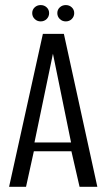

<svg xmlns="http://www.w3.org/2000/svg" viewBox="-20 -722 411 742"><path d="M15.1 0 145.7 -591H226.9L356.2 0H287.5L256 -137.3H110.8L80.6 0ZM113.2 -171.5H254.6L184.6 -514.4ZM137.3 -639.3Q123.5 -639.3 114 -648.6Q104.5 -658 104.5 -671.3Q104.5 -684.7 114 -693.5Q123.5 -702.4 137.3 -702.4Q151 -702.4 160.4 -693.5Q169.8 -684.7 169.8 -671.3Q169.8 -658 160.4 -648.6Q151 -639.3 137.3 -639.3ZM234.3 -639.3Q220.5 -639.3 211 -648.6Q201.5 -658 201.5 -671.3Q201.5 -684.7 211 -693.5Q220.5 -702.4 234.3 -702.4Q248 -702.4 257.4 -693.5Q266.8 -684.7 266.8 -671.3Q266.8 -658 257.4 -648.6Q248 -639.3 234.3 -639.3Z"/></svg>

Font: Alumni Sans SC Thin
Style: Regular
Weight: 100
Designer: Robert E. Leuschke
Foundry: Robert E. Leuschke
Version: Version 1.018